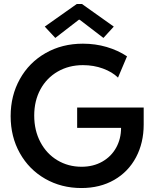

<svg xmlns="http://www.w3.org/2000/svg" viewBox="-20 -950 791 978"><path d="M34.2 -358.4Q34.2 -462.9 81.1 -547.1Q127.9 -631.3 211.9 -679.4Q295.9 -727.5 402.3 -727.5Q465.8 -727.5 523.2 -710.7Q580.6 -693.8 627 -663.1L581.1 -554.7Q551.8 -583.5 504.6 -600.8Q457.5 -618.2 402.3 -618.2Q331.1 -618.2 274.4 -585.7Q217.8 -553.2 186 -494.9Q154.3 -436.5 154.3 -361.3Q154.3 -285.6 185.8 -226.1Q217.3 -166.5 272.5 -133.5Q327.6 -100.6 395.5 -100.6Q455.1 -100.6 501 -126.7Q546.9 -152.8 571.8 -198Q596.7 -243.2 596.7 -298.8H373V-402.3H711.9V-315.4Q711.9 -222.7 672.9 -148.9Q633.8 -75.2 561.8 -33.7Q489.7 7.8 394.5 7.8Q292.5 7.8 210.2 -39.3Q127.9 -86.4 81.1 -169.9Q34.2 -253.4 34.2 -358.4ZM208 -814.5 371.1 -929.7H397.5L559.6 -814.5L506.8 -756.8L385.7 -849.6H381.8L261.7 -756.8Z"/></svg>

Font: Reddit Sans Strawberry SemiBold
Style: Regular
Weight: 600
Designer: Stephen Hutchings
Foundry: Reddit
Version: Version 1.013